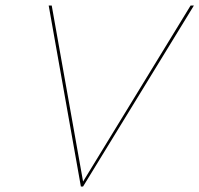

<svg xmlns="http://www.w3.org/2000/svg" viewBox="-20 -678 725 698"><path d="M673 -658H685L282 0H274L157 -658H168L282 -18Z"/></svg>

Font: EauTestInfant Hairline
Style: Italic
Weight: 250
Italic angle: -12°
Designer: Christian Thalmann (Catharsis Fonts)
Version: Version 0.001;PS 000.001;hotconv 1.0.88;makeotf.lib2.5.64775